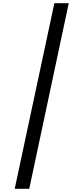

<svg xmlns="http://www.w3.org/2000/svg" viewBox="-20 -813 522 1201"><path d="M410 -793H320L72 368H163Z"/></svg>

Font: Noto Sans Kannada Condensed Medium
Style: Regular
Weight: 500
Width: 3
Designer: Jelle Bosma - Monotype Design Team
Foundry: Monotype Imaging Inc.
Version: Version 2.005